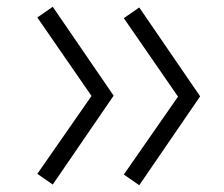

<svg xmlns="http://www.w3.org/2000/svg" viewBox="-20 -533 660 566"><path d="M390.5 -511 570 -249 519 -227.5 345 -479.5ZM345 -18.5 520 -270 570 -249 390.5 13ZM135.5 -513 315 -251 264 -229.5 90 -481.5ZM90 -20.5 265 -272 315 -251 135.5 11Z"/></svg>

Font: Monaspace Argon Var
Style: Regular
Weight: 400
Designer: Riley Cran and the Lettermatic Team
Version: Version 1.000 (Monaspace Argon Var)